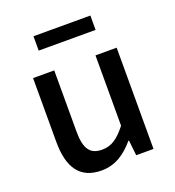

<svg xmlns="http://www.w3.org/2000/svg" viewBox="-137 -837 895 980"><g transform="rotate(-20 310.0 -346.5)"><path d="M249 35C324 35 378 -3 428 -61H431L440 22H534V-528H419V-146C373 -88 338 -64 287 -64C222 -64 195 -102 195 -196V-528H80V-182C80 -42 131 35 249 35ZM155 -650H464V-728H155Z"/></g></svg>

Font: コーポレート・ロゴ ver3 Medium
Style: Regular
Weight: 500
Designer: [KANA_main] LOGOTYPE.JP [Source Han Sans] Ryoko NISHIZUKA 西塚涼子 (kana, bopomofo & ideographs); Paul D. Hunt (Latin, Greek
Version: Version 12.001;FEAKit 1.0